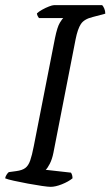

<svg xmlns="http://www.w3.org/2000/svg" viewBox="-29 -724 428 744"><path d="M167 0Q158 0 133.5 -3.5Q109 -7 79.5 -12.5Q50 -18 25 -23.5Q0 -29 -9 -33Q-8 -40 -3.5 -47Q1 -54 5 -57L34 -61Q57 -64 69 -73Q81 -82 88 -102Q95 -122 102 -158L184 -576Q193 -620 203 -636Q213 -652 216 -654H122Q120 -657 117.5 -661Q115 -665 114 -672Q121 -679 134.5 -686.5Q148 -694 161 -699Q174 -704 180 -704H367Q371 -700 375 -691Q379 -682 379 -671L330 -658Q297 -650 284.5 -631Q272 -612 264 -572L178 -132Q173 -107 164 -89.5Q155 -72 148 -66L246 -55Q252 -46 252 -33Q236 -20 211 -10Q186 0 167 0Z"/></svg>

Font: Texturina
Style: Italic
Weight: 400
Italic angle: -11°
Designer: Guillermo Torres Carreño
Foundry: Omnibus-Type
Version: Version 1.002; ttfautohint (v1.8.3)